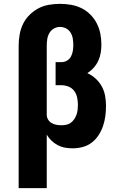

<svg xmlns="http://www.w3.org/2000/svg" viewBox="-20 -763 640 998"><path d="M77 215V-525Q77 -554 82 -583Q87 -612 99.5 -638Q112 -664 133 -685Q154 -706 179.5 -719.5Q205 -733 234 -738Q263 -743 292 -743Q321 -743 349.5 -738Q378 -733 403.5 -720.5Q429 -708 449.5 -687.5Q470 -667 483 -641.5Q496 -616 501.5 -588Q507 -560 507 -531Q507 -510 503.5 -488.5Q500 -467 491 -447.5Q482 -428 467.5 -411.5Q453 -395 434 -383Q458 -372 477.5 -354Q497 -336 509.5 -313Q522 -290 526.5 -264Q531 -238 531 -212Q531 -185 527.5 -159Q524 -133 515.5 -108Q507 -83 492.5 -60.5Q478 -38 457 -22Q436 -6 410.5 1Q385 8 358 8Q338 8 318 4.5Q298 1 280 -8.5Q262 -18 247.5 -32Q233 -46 223 -63V215ZM298 -112Q311 -112 324 -114.5Q337 -117 347.5 -124.5Q358 -132 365.5 -143Q373 -154 377.5 -166.5Q382 -179 383.5 -192Q385 -205 385 -218Q385 -237 381 -256Q377 -275 366 -290Q355 -305 337 -312.5Q319 -320 300 -320H269V-440H300Q315 -440 328.5 -448Q342 -456 349 -469.5Q356 -483 358.5 -498Q361 -513 361 -528Q361 -545 358.5 -561.5Q356 -578 347.5 -592.5Q339 -607 324 -615Q309 -623 292 -623Q275 -623 260 -614.5Q245 -606 236.5 -591Q228 -576 225.5 -559Q223 -542 223 -525V-169V-166Q223 -153 230 -141.5Q237 -130 248 -123.5Q259 -117 272 -114.5Q285 -112 298 -112Z"/></svg>

Font: Iosevka SS04 Heavy Extended
Style: Regular
Weight: 900
Width: 7
Monospace: yes
Designer: Belleve Invis
Foundry: Belleve Invis
Version: Version 19.0.0; ttfautohint (v1.8.4)